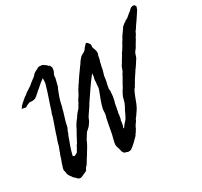

<svg xmlns="http://www.w3.org/2000/svg" viewBox="-159 -958 1271 1209"><g transform="rotate(-30 476.5 -353.5)"><path d="M949.2 -739.3Q948.2 -735.4 949.7 -733.4Q951.2 -731.4 953.1 -728.5Q951.2 -724.6 949.2 -721.2Q947.3 -717.8 947.3 -712.9Q942.4 -707 938.5 -699.2Q934.6 -691.4 929.7 -685.5Q918 -668.9 908.2 -653.3Q898.4 -637.7 887.7 -624Q883.8 -619.1 882.3 -615.2Q880.9 -611.3 877.9 -608.4Q870.1 -599.6 868.2 -595.2Q866.2 -590.8 864.3 -585.9Q862.3 -582 861.3 -580.6Q860.4 -579.1 859.9 -577.6Q859.4 -576.2 857.9 -574.2Q856.4 -572.3 853.5 -568.4Q851.6 -564.5 849.1 -560.5Q846.7 -556.6 844.7 -551.8Q839.8 -543.9 835.9 -537.1Q832 -530.3 827.1 -522.5Q825.2 -517.6 822.8 -515.1Q820.3 -512.7 819.3 -507.8Q812.5 -499 810.5 -496.6Q808.6 -494.1 806.6 -491.7Q804.7 -489.3 802.7 -486.3Q800.8 -483.4 797.9 -476.6Q794.9 -467.8 793.5 -462.9Q792 -458 790.5 -454.1Q789.1 -450.2 787.1 -446.3Q785.2 -442.4 780.3 -436.5Q774.4 -425.8 769 -418.5Q763.7 -411.1 758.8 -403.3Q754.9 -397.5 753.4 -395.5Q752 -393.6 750.5 -392.1Q749 -390.6 747.6 -388.7Q746.1 -386.7 743.2 -380.9Q735.4 -370.1 728.5 -358.9Q721.7 -347.7 713.9 -336.9Q709 -329.1 705.1 -321.3Q701.2 -313.5 695.3 -306.6Q691.4 -293.9 680.7 -285.2Q669.9 -263.7 661.1 -241.2Q652.3 -218.8 643.6 -195.3Q639.6 -190.4 638.7 -184.6Q631.8 -173.8 631.3 -171.4Q630.9 -168.9 628.9 -167Q621.1 -156.2 616.2 -148.4Q611.3 -140.6 606.4 -133.8Q601.6 -127.9 597.2 -122.6Q592.8 -117.2 590.8 -109.4Q583 -98.6 575.7 -87.9Q568.4 -77.1 563.5 -63.5Q559.6 -58.6 557.1 -54.7Q554.7 -50.8 552.7 -45.9Q543.9 -37.1 540 -27.3Q523.4 -10.7 507.3 4.9Q491.2 20.5 471.7 34.2Q466.8 35.2 461.9 36.6Q457 38.1 451.2 37.1Q445.3 36.1 439.9 33.2Q434.6 30.3 428.7 31.2Q421.9 27.3 415 14.6Q413.1 6.8 412.1 1.5Q411.1 -3.9 409.2 -9.8Q404.3 -22.5 402.3 -31.2Q400.4 -42 402.8 -53.2Q405.3 -64.5 408.2 -78.1Q412.1 -91.8 415.5 -106Q418.9 -120.1 420.9 -133.8Q423.8 -153.3 428.2 -172.9Q432.6 -192.4 435.5 -210Q438.5 -220.7 441.4 -231.4Q444.3 -242.2 444.3 -252.9Q444.3 -258.8 444.8 -265.1Q445.3 -271.5 446.3 -277.3Q452.1 -304.7 462.4 -331.5Q472.7 -358.4 482.4 -383.8Q484.4 -388.7 486.3 -395Q488.3 -401.4 489.3 -407.2Q490.2 -415 490.2 -421.4Q490.2 -427.7 491.2 -435.5Q492.2 -439.5 492.7 -441.9Q493.2 -444.3 493.2 -447.3Q493.2 -450.2 492.7 -453.1Q492.2 -456.1 493.2 -459Q493.2 -463.9 494.6 -468.8Q496.1 -473.6 498 -480.5Q499 -486.3 499 -492.2Q499 -498 500 -504.9Q467.8 -464.8 441.9 -425.8Q416 -386.7 388.7 -347.7Q383.8 -336.9 377 -328.1Q370.1 -319.3 364.3 -309.6Q359.4 -301.8 353.5 -293.5Q347.7 -285.2 342.8 -277.3Q338.9 -268.6 335.9 -260.7Q333 -252.9 328.1 -246.1Q325.2 -241.2 321.3 -236.3Q317.4 -231.4 314.5 -226.6Q309.6 -221.7 304.2 -216.8Q298.8 -211.9 293.9 -207Q289.1 -205.1 285.2 -198.7Q281.2 -192.4 276.9 -185.1Q272.5 -177.7 268.1 -170.9Q263.7 -164.1 261.7 -161.1Q252.9 -139.6 242.2 -121.1Q231.4 -102.5 219.7 -84Q215.8 -78.1 212.4 -71.8Q209 -65.4 204.1 -59.6Q194.3 -44.9 188 -32.7Q181.6 -20.5 170.9 -11.7Q168.9 -6.8 166 -3.4Q163.1 0 162.1 4.9Q157.2 10.7 148.4 13.7Q139.6 16.6 130.9 21.5Q124 25.4 114.7 28.3Q105.5 31.2 94.7 26.4Q92.8 25.4 90.8 22.5Q88.9 19.5 85.9 19.5Q84 13.7 79.6 11.2Q75.2 8.8 71.3 4.9Q69.3 2.9 67.9 0.5Q66.4 -2 64.5 -4.9Q58.6 -11.7 53.2 -20Q47.9 -28.3 44.9 -39.1Q44.9 -41 44.4 -44.4Q43.9 -47.9 43.9 -50.8Q43 -55.7 41.5 -59.1Q40 -62.5 40 -69.3Q41 -77.1 43.5 -84Q45.9 -90.8 47.9 -97.7Q51.8 -112.3 57.1 -124.5Q62.5 -136.7 66.4 -152.3Q70.3 -165 74.2 -171.9Q77.1 -180.7 78.6 -185.5Q80.1 -190.4 82 -194.3Q84 -198.2 85.4 -202.6Q86.9 -207 89.8 -214.8Q92.8 -230.5 97.2 -242.7Q101.6 -254.9 106.4 -268.6Q109.4 -280.3 116.2 -299.8Q123 -319.3 130.4 -339.8Q137.7 -360.4 144 -379.4Q150.4 -398.4 152.3 -411.1Q155.3 -416 157.2 -422.4Q159.2 -428.7 161.1 -433.6Q165 -448.2 171.9 -467.8Q178.7 -487.3 185.5 -507.8Q192.4 -528.3 198.7 -547.9Q205.1 -567.4 209 -583Q212.9 -591.8 214.4 -606Q215.8 -620.1 215.8 -633.8Q191.4 -617.2 176.3 -603Q161.1 -588.9 144.5 -576.2Q140.6 -570.3 134.3 -566.4Q127.9 -562.5 123 -555.7Q118.2 -554.7 115.2 -551.3Q112.3 -547.9 107.4 -545.9Q102.5 -543.9 95.7 -543Q88.9 -542 83 -542Q80.1 -542 77.1 -543Q74.2 -543.9 71.3 -543.9Q66.4 -543.9 59.6 -541Q52.7 -538.1 47.9 -536.1Q43.9 -534.2 41.5 -532.2Q39.1 -530.3 35.2 -528.3Q30.3 -526.4 26.4 -527.8Q22.5 -529.3 17.6 -530.3Q13.7 -531.2 10.7 -530.8Q7.8 -530.3 4.9 -534.2Q6.8 -539.1 10.3 -542Q13.7 -544.9 15.6 -549.8Q23.4 -554.7 30.3 -564.5Q35.2 -566.4 38.1 -569.8Q41 -573.2 44.9 -576.2Q47.9 -579.1 51.8 -581.5Q55.7 -584 58.6 -587.9Q69.3 -592.8 77.6 -601.1Q85.9 -609.4 96.7 -614.3Q106.4 -620.1 111.8 -624.5Q117.2 -628.9 123 -631.8Q127 -634.8 130.4 -638.2Q133.8 -641.6 137.7 -644.5Q147.5 -652.3 156.2 -658.7Q165 -665 173.8 -671.9Q183.6 -685.5 193.8 -691.4Q204.1 -697.3 214.8 -702.1Q219.7 -705.1 224.6 -707.5Q229.5 -710 235.4 -709Q238.3 -709 240.7 -708.5Q243.2 -708 246.1 -708Q255.9 -708 260.3 -704.1Q264.6 -700.2 271.5 -696.3Q275.4 -693.4 278.8 -690.9Q282.2 -688.5 284.2 -683.6Q287.1 -683.6 289.6 -682.1Q292 -680.7 293.9 -678.7Q295.9 -672.9 298.8 -667.5Q301.8 -662.1 300.8 -654.3Q299.8 -649.4 298.8 -645Q297.9 -640.6 296.9 -635.7Q293 -628.9 291 -624Q289.1 -619.1 287.1 -614.3Q285.2 -610.4 285.6 -605.5Q286.1 -600.6 285.2 -595.7Q283.2 -585.9 280.3 -576.2Q277.3 -566.4 275.4 -555.7Q273.4 -552.7 273.4 -549.3Q273.4 -545.9 272.5 -543Q266.6 -531.2 263.7 -524.4Q260.7 -517.6 257.8 -509.3Q254.9 -501 252 -493.7Q249 -486.3 248 -483.4Q246.1 -475.6 243.7 -469.7Q241.2 -463.9 239.3 -456.1Q237.3 -448.2 235.4 -439Q233.4 -429.7 231.4 -420.9Q228.5 -412.1 226.1 -403.3Q223.6 -394.5 221.7 -385.7Q220.7 -382.8 217.3 -371.1Q213.9 -359.4 210 -346.7Q206.1 -334 202.6 -322.3Q199.2 -310.5 199.2 -307.6Q198.2 -304.7 198.7 -301.8Q199.2 -298.8 196.3 -296.9Q196.3 -289.1 192.9 -282.7Q189.5 -276.4 185.5 -268.6Q182.6 -260.7 180.7 -253.4Q178.7 -246.1 173.8 -239.3Q168 -220.7 162.6 -206.5Q157.2 -192.4 152.3 -179.2Q147.5 -166 143.1 -150.9Q138.7 -135.7 133.8 -116.2Q135.7 -114.3 138.2 -111.8Q140.6 -109.4 142.6 -109.4Q145.5 -109.4 148.9 -110.8Q152.3 -112.3 155.3 -114.3Q159.2 -116.2 162.6 -118.2Q166 -120.1 168 -122.1Q169.9 -124 170.9 -127Q171.9 -129.9 172.9 -131.8Q178.7 -138.7 179.7 -142.6Q180.7 -146.5 183.6 -147.5Q185.5 -158.2 191.9 -164.1Q198.2 -169.9 201.2 -179.7Q204.1 -181.6 205.1 -186Q206.1 -190.4 209 -192.4Q210.9 -197.3 215.3 -205.6Q219.7 -213.9 224.6 -222.7Q229.5 -231.4 233.9 -239.3Q238.3 -247.1 241.2 -252Q243.2 -258.8 246.6 -264.2Q250 -269.5 253.9 -276.4L265.6 -293.9Q267.6 -297.9 271.5 -301.8Q275.4 -305.7 278.3 -309.6Q280.3 -313.5 281.7 -315.9Q283.2 -318.4 285.2 -321.3Q288.1 -325.2 291 -329.1Q293.9 -333 296.9 -336.9Q299.8 -340.8 303.2 -344.2Q306.6 -347.7 310.5 -351.6Q317.4 -359.4 321.3 -368.2Q325.2 -377 331.1 -383.8Q335.9 -396.5 342.8 -407.2Q349.6 -418 357.4 -428.7Q363.3 -440.4 369.1 -451.7Q375 -462.9 382.8 -473.6Q388.7 -486.3 397.5 -495.1Q403.3 -506.8 404.3 -506.8Q415 -523.4 425.8 -538.1Q436.5 -552.7 448.2 -569.3Q453.1 -575.2 456.5 -581.1Q460 -586.9 464.8 -591.8Q472.7 -605.5 480.5 -615.2Q488.3 -625 496.1 -632.8Q507.8 -640.6 511.2 -641.6Q514.6 -642.6 517.6 -644.5Q525.4 -649.4 527.8 -651.9Q530.3 -654.3 532.2 -656.2Q534.2 -658.2 536.1 -660.6Q538.1 -663.1 538.1 -666Q542 -669.9 544.4 -671.9Q546.9 -673.8 548.8 -676.8Q553.7 -681.6 557.1 -686.5Q560.5 -691.4 568.4 -686.5Q572.3 -684.6 576.2 -677.7Q578.1 -675.8 580.6 -672.4Q583 -668.9 584 -666Q585 -661.1 583.5 -654.8Q582 -648.4 584 -642.6Q587.9 -631.8 591.8 -621.1Q595.7 -610.4 593.8 -594.7Q589.8 -587.9 588.4 -578.6Q586.9 -569.3 585 -559.6Q582 -547.9 579.1 -541Q576.2 -534.2 577.1 -528.3Q573.2 -520.5 572.3 -511.7Q571.3 -502.9 569.3 -495.1Q566.4 -480.5 561.5 -467.3Q556.6 -454.1 555.7 -439.5Q554.7 -425.8 549.8 -406.7Q544.9 -387.7 543 -373Q541 -366.2 542.5 -361.8Q543.9 -357.4 543.9 -351.6Q542 -335.9 542 -329.6Q542 -323.2 541 -316.4Q540 -311.5 539.1 -306.2Q538.1 -300.8 537.1 -295.9Q535.2 -289.1 534.2 -282.7Q533.2 -276.4 530.3 -271.5Q528.3 -259.8 526.4 -247.6Q524.4 -235.4 521.5 -225.6Q522.5 -221.7 521 -218.3Q519.5 -214.8 518.6 -210.9Q516.6 -206.1 517.1 -200.2Q517.6 -194.3 515.6 -189.5Q514.6 -184.6 514.2 -178.2Q513.7 -171.9 511.7 -167Q506.8 -154.3 507.3 -147.5Q507.8 -140.6 504.9 -135.7Q505.9 -127.9 501.5 -119.6Q497.1 -111.3 499 -103.5Q503.9 -107.4 506.8 -112.3Q509.8 -117.2 513.7 -122.1Q516.6 -127 520.5 -130.4Q524.4 -133.8 528.3 -138.7Q536.1 -146.5 542 -157.2Q547.9 -168 552.7 -178.7Q554.7 -181.6 557.1 -187.5Q559.6 -193.4 561.5 -198.2Q570.3 -211.9 579.1 -231.4Q581.1 -235.4 582.5 -238.8Q584 -242.2 585 -246.1Q587.9 -254.9 589.8 -263.7Q591.8 -272.5 594.7 -281.2Q596.7 -285.2 598.1 -288.6Q599.6 -292 601.6 -295.9Q606.4 -305.7 611.8 -314.9Q617.2 -324.2 623 -332Q630.9 -348.6 635.7 -356.4Q640.6 -364.3 645 -372.1Q649.4 -379.9 654.3 -388.2Q659.2 -396.5 665 -409.2Q668 -411.1 669.4 -414.6Q670.9 -418 672.9 -420.9Q675.8 -431.6 679.2 -439Q682.6 -446.3 685.5 -454.1Q688.5 -456.1 689.9 -460Q691.4 -463.9 694.3 -465.8Q698.2 -474.6 702.6 -481.4Q707 -488.3 711.9 -496.1Q715.8 -502 717.8 -505.4Q719.7 -508.8 721.7 -512.7Q727.5 -524.4 728.5 -525.4Q736.3 -534.2 737.3 -536.1Q738.3 -538.1 738.8 -539.6Q739.3 -541 740.2 -542.5Q741.2 -543.9 744.1 -546.9Q747.1 -553.7 748.5 -555.7Q750 -557.6 751 -559.1Q752 -560.5 753.4 -563Q754.9 -565.4 757.8 -572.3Q765.6 -583 766.6 -585.9Q767.6 -588.9 774.4 -598.6Q776.4 -600.6 777.3 -604.5Q778.3 -608.4 780.3 -610.4Q789.1 -622.1 791.5 -626Q793.9 -629.9 796.9 -633.8Q801.8 -640.6 806.6 -647.5Q811.5 -654.3 816.4 -662.1Q821.3 -667 826.2 -670.4Q831.1 -673.8 835.9 -678.7Q839.8 -678.7 843.3 -681.6Q846.7 -684.6 849.6 -688.5Q861.3 -691.4 869.6 -699.2Q877.9 -707 887.7 -714.8Q894.5 -719.7 900.9 -724.6Q907.2 -729.5 912.1 -736.3Q920.9 -744.1 932.1 -745.1Q943.4 -746.1 949.2 -739.3Z"/></g></svg>

Font: Seaweed Script
Style: Regular
Weight: 400
Designer: Squid
Foundry: Font Diner, Inc DBA Neapolitan
Version: Version 1.000